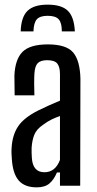

<svg xmlns="http://www.w3.org/2000/svg" viewBox="-20 -799 416 826"><path d="M138 7Q86 7 60.5 -22.5Q35 -52 31 -114Q30 -125 29.5 -138Q29 -151 30 -163Q33 -218 58 -255.5Q83 -293 145 -324Q167 -335 190.5 -345.5Q214 -356 238 -366V-480Q238 -511 226.5 -525.5Q215 -540 183 -540Q155 -540 142.5 -527.5Q130 -515 128 -482Q127 -467 127 -438Q127 -409 128 -389H43Q43 -404 42.5 -429.5Q42 -455 42 -474Q45 -544 77 -576Q109 -608 186 -608Q265 -608 294.5 -573.5Q324 -539 326 -461L325 0H238V-57H225Q212 -26 192.5 -9.5Q173 7 138 7ZM171 -58Q218 -58 238 -111V-300Q221 -294 203 -285.5Q185 -277 165 -262Q137 -243 127.5 -219Q118 -195 116 -163Q116 -154 116 -142.5Q116 -131 117 -120Q121 -58 171 -58ZM69 -664H124Q125 -701 138.5 -716Q152 -731 185 -731Q219 -731 232.5 -716Q246 -701 246 -664H302Q299 -726 272 -752.5Q245 -779 185 -779Q126 -779 98.5 -752.5Q71 -726 69 -664Z"/></svg>

Font: Big Shoulders Display SemiBold
Style: Regular
Weight: 600
Designer: Patric King
Foundry: XO Type Co
Version: Version 1.000; ttfautohint (v1.8.2)